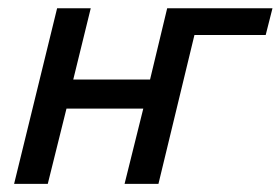

<svg xmlns="http://www.w3.org/2000/svg" viewBox="-20 -451 688 471"><path d="M331.5 -184.6H143.1L97.2 0H14.6L120.1 -430.7H202.6L159.7 -255.9H348.1L390.1 -430.7H648.4L631.8 -365.2H457L368.7 0H285.6Z"/></svg>

Font: PT Astra Sans
Style: Italic
Weight: 400
Italic angle: -16°
Designer: A.Korolkova, I. Chaeva
Foundry: ParaType Ltd
Version: Version 1.001; ttfautohint (v1.6)